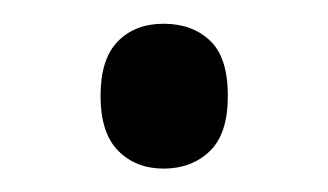

<svg xmlns="http://www.w3.org/2000/svg" viewBox="-20 -432 282 165"><path d="M66.4 -349.6Q66.4 -381.3 81.3 -396.5Q96.2 -411.6 120.6 -411.6Q145 -411.6 160.4 -397.2Q175.8 -382.8 175.8 -349.6Q175.8 -316.9 160.2 -302Q144.5 -287.1 120.6 -287.1Q96.7 -287.1 81.5 -302.5Q66.4 -317.9 66.4 -349.6Z"/></svg>

Font: Open Sans SemiCondensed
Style: Regular
Weight: 400
Width: 4
Designer: Monotype Design Team
Foundry: Monotype Imaging Inc.
Version: Version 3.000